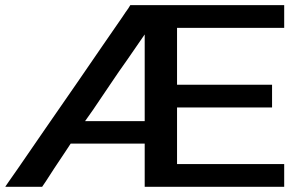

<svg xmlns="http://www.w3.org/2000/svg" viewBox="-28 -720 1140 742"><path d="M1070.3 -612.3Q1070.3 -612.3 1070.3 -656.2Q1070.3 -700.2 1070.3 -700.2Q1070.3 -700.2 993.2 -700.2Q917 -700.2 817.4 -700.2Q775.4 -700.2 732.4 -700.2Q689.5 -700.2 649.4 -700.2Q576.2 -700.2 526.4 -700.2Q475.6 -700.2 475.6 -700.2Q475.6 -700.2 467.8 -687.5Q459 -675.8 444.3 -653.3Q416 -613.3 370.1 -545.9Q323.2 -478.5 271.5 -402.3Q207 -309.6 144.5 -218.8Q81.1 -127 41 -68.4Q19.5 -37.1 6.8 -19.5Q-5.9 -1 -5.9 -1Q-5.9 -1 -6.8 1Q-7.8 2 -7.8 2Q-7.8 2 10.7 2Q28.3 2 52.7 2Q82 2 108.4 2Q134.8 2 134.8 2Q134.8 2 149.4 -19.5Q163.1 -41 181.6 -69.3Q204.1 -103.5 224.6 -133.8Q245.1 -165 245.1 -165Q245.1 -165 282.2 -165Q319.3 -165 366.2 -165Q424.8 -165 478.5 -165Q531.2 -165 531.2 -165Q531.2 -165 531.2 -143.6Q531.2 -122.1 531.2 -93.8Q531.2 -59.6 531.2 -29.3Q531.2 2 531.2 2Q531.2 2 600.6 2Q670.9 2 759.8 2Q798.8 2 837.9 2Q877 2 913.1 2Q979.5 2 1024.4 2Q1070.3 2 1070.3 2Q1070.3 2 1070.3 -42Q1070.3 -85.9 1070.3 -85.9Q1070.3 -85.9 1059.6 -85.9Q1048.8 -85.9 1030.3 -85.9Q995.1 -85.9 941.4 -85.9Q886.7 -85.9 832 -85.9Q762.7 -85.9 709 -85.9Q656.2 -85.9 656.2 -85.9Q656.2 -85.9 656.2 -114.3Q656.2 -142.6 656.2 -178.7Q656.2 -224.6 656.2 -264.6Q656.2 -304.7 656.2 -304.7Q656.2 -304.7 703.1 -304.7Q751 -304.7 812.5 -304.7Q838.9 -304.7 865.2 -304.7Q891.6 -304.7 916 -304.7Q960.9 -304.7 992.2 -304.7Q1023.4 -304.7 1023.4 -304.7Q1023.4 -304.7 1023.4 -348.6Q1023.4 -392.6 1023.4 -392.6Q1023.4 -392.6 992.2 -392.6Q960.9 -392.6 916 -392.6Q891.6 -392.6 865.2 -392.6Q838.9 -392.6 812.5 -392.6Q751 -392.6 703.1 -392.6Q656.2 -392.6 656.2 -392.6Q656.2 -392.6 656.2 -421.9Q656.2 -450.2 656.2 -486.3Q656.2 -531.2 656.2 -571.3Q656.2 -612.3 656.2 -612.3Q656.2 -612.3 667 -612.3Q677.7 -612.3 696.3 -612.3Q730.5 -612.3 785.2 -612.3Q838.9 -612.3 893.6 -612.3Q962.9 -612.3 1016.6 -612.3Q1070.3 -612.3 1070.3 -612.3ZM531.2 -252Q531.2 -252 502 -252Q471.7 -252 433.6 -252Q386.7 -252 343.8 -252Q300.8 -252 300.8 -252Q300.8 -252 331.1 -294.9Q360.4 -338.9 398.4 -394.5Q415 -418.9 431.6 -443.4Q449.2 -467.8 463.9 -489.3Q492.2 -530.3 511.7 -558.6Q531.2 -586.9 531.2 -586.9Q531.2 -586.9 531.2 -543.9Q531.2 -500 531.2 -444.3Q531.2 -420.9 531.2 -396.5Q531.2 -372.1 531.2 -349.6Q531.2 -308.6 531.2 -280.3Q531.2 -252 531.2 -252Z"/></svg>

Font: umazing
Style: Display
Weight: 400
Designer: umazing